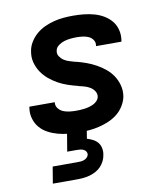

<svg xmlns="http://www.w3.org/2000/svg" viewBox="-84 -598 767 887"><g transform="rotate(-10 300.0 -154.0)"><path d="M255 8Q229 8 203.5 5.5Q178 3 154 -3.5Q130 -10 108.5 -21.5Q87 -33 71.5 -51Q56 -69 49 -93.5Q42 -118 46 -143L47 -149H166V-148Q164 -132 173.5 -120Q183 -108 196 -102.5Q209 -97 224.5 -95Q240 -93 255 -93Q266 -93 276 -93.5Q286 -94 297 -95.5Q308 -97 318.5 -100Q329 -103 338.5 -107.5Q348 -112 356 -120.5Q364 -129 366 -140Q368 -154 360 -166Q352 -178 340.5 -185Q329 -192 316 -196Q303 -200 288 -203L287 -204Q262 -210 238.5 -218Q215 -226 193.5 -238Q172 -250 153 -266Q134 -282 120.5 -302.5Q107 -323 100.5 -347.5Q94 -372 99 -399Q102 -421 114.5 -441.5Q127 -462 145 -477.5Q163 -493 185 -503Q207 -513 229 -518.5Q251 -524 273.5 -526Q296 -528 318 -528Q343 -528 368 -525.5Q393 -523 416.5 -516.5Q440 -510 460.5 -498Q481 -486 496 -468Q511 -450 517 -426Q523 -402 519 -377L518 -371H399V-373Q402 -387 394.5 -399Q387 -411 374.5 -417Q362 -423 347 -425Q332 -427 318 -427Q303 -427 288.5 -425.5Q274 -424 260 -420Q246 -416 232 -406Q218 -396 216 -381Q213 -367 221 -355Q229 -343 240.5 -335.5Q252 -328 266 -324Q280 -320 293 -316H295Q319 -310 342.5 -301.5Q366 -293 387.5 -281Q409 -269 428 -253.5Q447 -238 460.5 -217.5Q474 -197 480.5 -172.5Q487 -148 483 -121Q479 -99 466 -77.5Q453 -56 434 -41Q415 -26 392.5 -16.5Q370 -7 347 -1.5Q324 4 301 6Q278 8 255 8ZM92 220 105 142H220Q228 142 235.5 141.5Q243 141 251 138.5Q259 136 265.5 130Q272 124 274 116Q275 108 271 101.5Q267 95 260 91.5Q253 88 245 87Q237 86 229 86H183L213 -93H305L283 43Q297 47 310.5 54Q324 61 333 72Q342 83 345 98.5Q348 114 345 129Q343 144 336 158Q329 172 318.5 183Q308 194 294 201.5Q280 209 265.5 213Q251 217 236 218.5Q221 220 207 220Z"/></g></svg>

Font: Iosevka Aile
Style: Bold Italic
Weight: 700
Italic angle: -9°
Designer: Belleve Invis
Foundry: Belleve Invis
Version: Version 28.0.1; ttfautohint (v1.8.4)